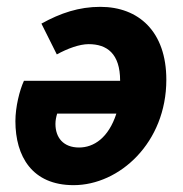

<svg xmlns="http://www.w3.org/2000/svg" viewBox="-20 -529 534 561"><path d="M195 12C329 12 466 -112 466 -296C466 -437 385 -509 273 -509C211 -509 157 -491 101 -460L146 -370C177 -387 212 -400 239 -400C292 -400 331 -373 331 -293H50C37 -265 25 -216 25 -175C25 -72 74 12 195 12ZM211 -98C165 -98 142 -127 142 -167C142 -177 144 -187 147 -197H320C297 -126 254 -98 211 -98Z"/></svg>

Font: Source Sans Pro
Style: Bold Italic
Weight: 700
Italic angle: -11°
Designer: Paul D. Hunt
Foundry: Adobe Systems Incorporated
Version: Version 3.006;hotconv 1.0.111;makeotfexe 2.5.65597